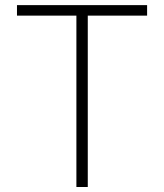

<svg xmlns="http://www.w3.org/2000/svg" viewBox="-20 -748 656 768"><path d="M47.9 -685.5V-727.5H568.4V-685.5H331.1V0H285.6V-685.5Z"/></svg>

Font: Inter 20pt ExtraLight
Style: Regular
Weight: 250
Version: Version 4.001;git-66647c0bb